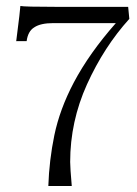

<svg xmlns="http://www.w3.org/2000/svg" viewBox="-20 -620 458 640"><path d="M411.1 -557.1Q326.7 -463.9 270 -338.9Q213.9 -214.8 213.9 -80.1Q213.9 -61 219.2 0H141.1Q144 -85.9 161.1 -168.9Q179.2 -256.3 226.1 -345.2Q277.8 -442.9 366.2 -543H158.2Q115.2 -543 94.2 -528.8Q73.2 -516.1 68.8 -482.9H33.2L34.2 -483.9Q47.9 -590.8 47.9 -600.1Q61 -597.2 164.1 -597.2H407.2Z"/></svg>

Font: Unna Light
Style: Regular
Weight: 300
Designer: Jorge de Buen Unna
Foundry: Omnibus-Type
Version: Version 2.007;PS 002.007;hotconv 1.0.88;makeotf.lib2.5.64775